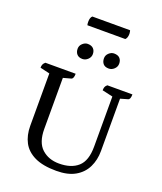

<svg xmlns="http://www.w3.org/2000/svg" viewBox="-184 -1154 1079 1281"><g transform="rotate(20 355.5 -513.0)"><path d="M371 12Q276 12 217.5 -16Q159 -44 132.5 -94Q106 -144 106 -211V-583L38 -599Q38 -613 42 -622.5Q46 -632 57 -641H272Q272 -606 256 -601L201 -586V-224Q201 -128 249 -84Q297 -40 372 -40Q458 -40 506 -83Q554 -126 554 -226V-582L479 -599Q479 -613 482.5 -622.5Q486 -632 497 -641H675Q675 -605 659 -601L607 -586V-214Q607 -151 582 -99.5Q557 -48 505 -18Q453 12 371 12ZM467 -749Q440 -749 427 -764Q414 -779 414 -803Q414 -825 431 -840.5Q448 -856 467 -856Q495 -856 508.5 -841.5Q522 -827 522 -803Q522 -781 505 -765Q488 -749 467 -749ZM280 -749Q254 -749 240.5 -764Q227 -779 227 -803Q227 -825 244 -840.5Q261 -856 280 -856Q307 -856 321 -841.5Q335 -827 335 -803Q335 -781 318 -765Q301 -749 280 -749ZM504 -972H235Q232 -979 232 -996Q232 -1026 246 -1038H514Q515 -1035 516.5 -1028Q518 -1021 518 -1014Q518 -985 504 -972Z"/></g></svg>

Font: Petrona Medium
Style: Regular
Weight: 500
Designer: Ringo R. Seeber
Foundry: Ringo R. Seeber
Version: Version 2.001; ttfautohint (v1.8.3)